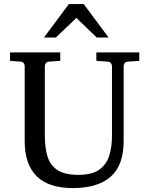

<svg xmlns="http://www.w3.org/2000/svg" viewBox="-20 -936 752 972"><path d="M685.1 -627.9 627 -624Q616.2 -623.5 611.1 -616.5Q606 -609.4 606 -602.1V-222.2Q606 -99.1 540.3 -41.5Q474.6 16.1 349.1 16.1Q225.6 16.1 165.3 -44.2Q105 -104.5 105 -222.2V-602.1Q105 -609.4 99.9 -616.5Q94.7 -623.5 84 -624L30.8 -627.9V-670.9H285.2V-627.9L228 -624Q217.3 -623.5 212.2 -616.5Q207 -609.4 207 -602.1V-248Q207 -189.5 220.2 -145Q233.4 -100.6 270 -75.7Q306.6 -50.8 376 -50.8Q445.3 -50.8 482.2 -76.9Q519 -103 533 -147.9Q546.9 -192.9 546.9 -248V-602.1Q546.9 -609.4 541.3 -616.5Q535.6 -623.5 524.9 -624L467.8 -627.9V-670.9H685.1ZM529.8 -746.1H469.7L366.7 -845.2L262.7 -746.1H202.6L328.6 -915.5H403.8Z"/></svg>

Font: Eeyek
Style: Regular
Weight: 400
Designer: Pravabati Chingangbam and Tabish
Foundry: SIL International
Version: Version 2.000